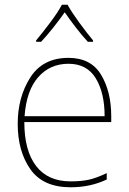

<svg xmlns="http://www.w3.org/2000/svg" viewBox="-20 -783 548 813"><path d="M270 -538Q161 -538 108 -454.5Q55 -371 55 -259Q55 -143 108.5 -66.5Q162 10 279 10Q363 10 432 -23V-50Q388 -29 356 -22Q324 -15 279 -15Q183 -15 133 -80Q83 -145 83 -266H451V-291Q451 -395 408 -466.5Q365 -538 270 -538ZM270 -513Q348 -513 385.5 -451.5Q423 -390 423 -291H84Q92 -400 142 -456.5Q192 -513 270 -513ZM266 -763H242Q226 -732 192.5 -687.5Q159 -643 133 -612V-606H154Q180 -634 207 -668Q234 -702 254 -731Q274 -702 300 -668Q326 -634 352 -606H374V-612Q348 -643 315.5 -687.5Q283 -732 266 -763Z"/></svg>

Font: Noto Sans Display Thin
Style: Regular
Weight: 250
Designer: Monotype Design Team
Foundry: Monotype Imaging Inc.
Version: Version 1.900